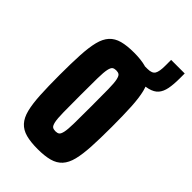

<svg xmlns="http://www.w3.org/2000/svg" viewBox="-190 -666 740 740"><g transform="rotate(45 180.0 -295.5)"><path d="M176 -453V-510H246Q271 -510 278.5 -523Q286 -536 286 -566V-599H360V-573Q360 -539 355.5 -516Q351 -493 339 -479Q327 -465 303 -459Q279 -453 239 -453ZM165 8Q127 8 101 1Q75 -6 59 -23.5Q43 -41 35.5 -71Q28 -101 25.5 -146Q23 -191 23 -255Q23 -319 25.5 -364Q28 -409 35.5 -439Q43 -469 59 -486.5Q75 -504 101 -511Q127 -518 165 -518Q203 -518 229 -511Q255 -504 271 -486.5Q287 -469 294.5 -439Q302 -409 304.5 -364Q307 -319 307 -255Q307 -191 304.5 -146Q302 -101 294.5 -71Q287 -41 271 -23.5Q255 -6 229 1Q203 8 165 8ZM165 -89Q175 -89 181 -93Q187 -97 190.5 -112.5Q194 -128 194.5 -162Q195 -196 195 -255Q195 -314 194.5 -348Q194 -382 190.5 -397.5Q187 -413 181 -417Q175 -421 165 -421Q155 -421 149 -417Q143 -413 139.5 -397.5Q136 -382 135.5 -348Q135 -314 135 -255Q135 -196 135.5 -162Q136 -128 139.5 -112.5Q143 -97 149 -93Q155 -89 165 -89Z"/></g></svg>

Font: Saira UltraCondensed ExtraBold
Style: Regular
Weight: 800
Width: 1
Designer: Hector Gatti with collaboration of the Omnibus-Type team
Foundry: Omnibus-Type
Version: Version 1.101